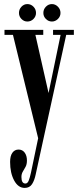

<svg xmlns="http://www.w3.org/2000/svg" viewBox="-20 -670 382 941"><path d="M101 251Q69 251 49.2 214.2Q29.5 177.5 29.5 123.5Q29.5 94 40.8 78.5Q52 63 71 63Q90 63 101 78Q112 93 112 116.5Q112 135.5 105.2 147.8Q98.5 160 91.8 171.2Q85 182.5 85 197.5Q85 229.5 104.5 229.5Q115 229.5 120.8 214.8Q126.5 200 131.5 177.5L167 7.5L43.5 -499H2V-523.5H192V-499H153.5L218 -214L277 -499H240V-523.5H342V-499H304.5L194.5 3.5L155 184.5Q149 214 137 232.5Q125 251 101 251ZM234.5 -564.5Q217.5 -564.5 205 -577Q192.5 -589.5 192.5 -606.5Q192.5 -624.5 205 -637.2Q217.5 -650 234.5 -650Q251 -650 263.8 -637.2Q276.5 -624.5 276.5 -606.5Q276.5 -589.5 263.8 -577Q251 -564.5 234.5 -564.5ZM114 -564.5Q97.5 -564.5 85.2 -577Q73 -589.5 73 -606.5Q73 -624.5 85.2 -637.2Q97.5 -650 114 -650Q131.5 -650 144 -637.2Q156.5 -624.5 156.5 -606.5Q156.5 -589.5 144 -577Q131.5 -564.5 114 -564.5Z"/></svg>

Font: Imbue 50pt SemiBold
Style: Regular
Weight: 600
Designer: Tyler Finck
Foundry: Etcetera Type Company
Version: Version 1.102; ttfautohint (v1.8.3)